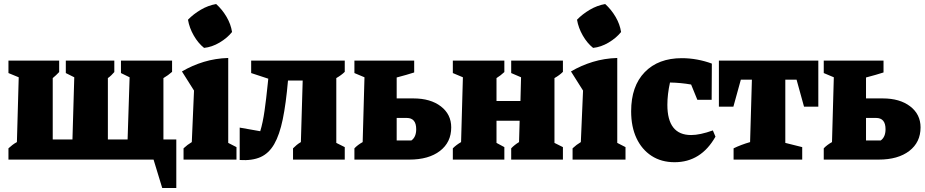

<svg xmlns="http://www.w3.org/2000/svg" viewBox="-20 -793 4594 954"><path d="M792 -100H856V141H786L743 0H22V-56Q32 -65 41.5 -72.5Q51 -80 64 -87L73 -409L22 -430V-492H274V-435Q266 -427 258.5 -419.5Q251 -412 242 -405V-100H340L349 -409L307 -430V-492H548V-435Q541 -427 533.5 -419.5Q526 -412 516 -405V-100H614L624 -409L581 -430V-492H835V-436Q816 -419 792 -405Z M892 0V-56Q911 -74 933 -87L944 -343L884 -438Q935 -468 992.5 -485.5Q1050 -503 1114 -505V-83L1155 -62V0ZM1054 -773Q1084 -746 1105.5 -709.5Q1127 -673 1133 -634Q1109 -604 1071 -581.5Q1033 -559 994 -555Q965 -578 943 -616Q921 -654 914 -695Q941 -723 977.5 -744.5Q1014 -766 1054 -773Z M1171 2V-159L1273 -141Q1286 -183 1294.5 -243Q1303 -303 1310 -373L1313 -402L1228 -430V-492H1693V-436Q1677 -420 1651 -405V-83L1693 -62V0H1436V-56Q1445 -65 1454 -72.5Q1463 -80 1475 -87L1484 -393H1411Q1401 -278 1385 -200.5Q1369 -123 1342.5 -77Q1316 -31 1274.5 -12.5Q1233 6 1171 2Z M1741 0V-56Q1757 -73 1782 -87L1791 -409L1741 -430V-492H2038V-433Q2019 -427 1998.5 -421Q1978 -415 1951 -408V-304H2034Q2119 -304 2170.5 -264.5Q2222 -225 2222 -160Q2222 -86 2166 -43Q2110 0 2014 0ZM1951 -95H2024Q2048 -112 2048 -151Q2048 -207 2001 -207H1951Z M2230 0V-56Q2239 -65 2249 -72.5Q2259 -80 2271 -87L2280 -409L2230 -430V-492H2486V-435Q2468 -418 2447 -405V-291H2566L2569 -409L2520 -430V-492H2777V-436Q2760 -419 2735 -405V-83L2777 -62V0H2520V-56Q2536 -73 2559 -87L2562 -193H2447V-83L2486 -62V0Z M2825 0V-56Q2844 -74 2866 -87L2877 -343L2817 -438Q2868 -468 2925.5 -485.5Q2983 -503 3047 -505V-83L3088 -62V0ZM2987 -773Q3017 -746 3038.5 -709.5Q3060 -673 3066 -634Q3042 -604 3004 -581.5Q2966 -559 2927 -555Q2898 -578 2876 -616Q2854 -654 2847 -695Q2874 -723 2910.5 -744.5Q2947 -766 2987 -773Z M3332 13Q3266 13 3217.5 -18.5Q3169 -50 3142.5 -106.5Q3116 -163 3116 -240Q3116 -365 3183.5 -434.5Q3251 -504 3368 -504Q3406 -504 3444 -497Q3482 -490 3517 -477L3516 -297H3445L3414 -373Q3363 -382 3309 -383Q3296 -324 3296 -272Q3296 -122 3414 -122Q3458 -122 3522 -145L3535 -114Q3463 13 3332 13Z M4046 -492V-263H3975L3938 -397H3882V-83L3966 -62V0H3625V-56Q3662 -74 3707 -87L3716 -397H3661L3624 -263H3552V-492Z M4073 0V-56Q4089 -73 4114 -87L4123 -409L4073 -430V-492H4370V-433Q4351 -427 4330.5 -421Q4310 -415 4283 -408V-304H4366Q4451 -304 4502.5 -264.5Q4554 -225 4554 -160Q4554 -86 4498 -43Q4442 0 4346 0ZM4283 -95H4356Q4380 -112 4380 -151Q4380 -207 4333 -207H4283Z"/></svg>

Font: Piazzolla ExtraBold
Style: Regular
Weight: 800
Designer: Juan Pablo del Peral
Foundry: Huerta Tipografica
Version: Version 1.330